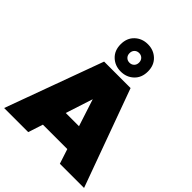

<svg xmlns="http://www.w3.org/2000/svg" viewBox="-270 -1159 1313 1313"><g transform="rotate(45 386.5 -502.0)"><path d="M504 -107H268L233 0H0L259 -708H515L773 0H539ZM450 -274 386 -471 322 -274ZM519 -872Q519 -812 481 -776Q443 -740 387 -740Q331 -740 293 -776Q255 -812 255 -872Q255 -932 293 -968Q331 -1004 387 -1004Q443 -1004 481 -968Q519 -932 519 -872ZM433 -872Q433 -893 420 -906Q407 -919 387 -919Q367 -919 354 -906Q341 -893 341 -872Q341 -851 354 -838Q367 -825 387 -825Q407 -825 420 -838Q433 -851 433 -872Z"/></g></svg>

Font: Fz Poppins Black
Style: Regular
Weight: 900
Designer: Ninad Kale (Devanagari), Jonny Pinhorn (Latin)
Foundry: Indian Type Foundry
Version: Vit hóa bi Vntype.Com & FontZin.Com